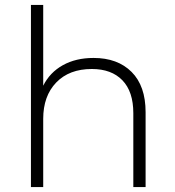

<svg xmlns="http://www.w3.org/2000/svg" viewBox="-20 -762 713 782"><path d="M573 -305V0H523V-301Q523 -389 478.5 -435Q434 -481 354 -481Q262 -481 209 -426Q156 -371 156 -278V0H106V-742H156V-413Q183 -467 236 -496.5Q289 -526 361 -526Q459 -526 516 -469Q573 -412 573 -305Z"/></svg>

Font: Montserrat Atlas Light
Style: Regular
Weight: 300
Designer: Julieta Ulanovsky
Foundry: Julieta Ulanovsky
Version: Version 7.200